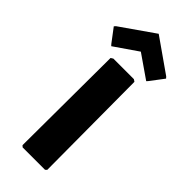

<svg xmlns="http://www.w3.org/2000/svg" viewBox="-361 -1211 1269 1269"><g transform="rotate(45 274.0 -576.5)"><path d="M372 -832H180L164 -822L160 -3L171 7H380L391 -3L387 -822ZM31 -985 102 -891 112 -880 276 -993 439 -880 449 -891 520 -985 510 -996 276 -1160 41 -996Z"/></g></svg>

Font: Hussar Woodtype
Style: Ultra
Weight: 900
Foundry: Cannot Into Space Fonts
Version: Version 1.07